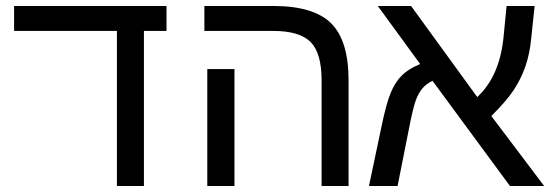

<svg xmlns="http://www.w3.org/2000/svg" viewBox="-20 -619 1840 639"><path d="M459 0H369.1V-516.1H26.9V-599.1H534.2V-516.1H459Z M760.3 0H669.9V-389.2H760.3ZM1140.1 0H1050.3V-352.1Q1050.3 -441.9 1013.9 -479Q977.5 -516.1 888.2 -516.1H660.2V-599.1H889.2Q1023.9 -599.1 1082 -541.5Q1140.1 -483.9 1140.1 -351.1Z M1237.3 -599.1H1348.1L1568.4 -295.9Q1641.6 -364.3 1655.3 -490.2L1666 -599.1H1759.3L1748 -492.2Q1743.2 -439.9 1728.5 -397.9Q1713.9 -356 1689.7 -319.3Q1665.5 -282.7 1615.2 -232.9L1791 0H1677.2L1419.4 -350.1Q1398.4 -339.8 1385.5 -324.5Q1372.6 -309.1 1363.5 -284.2Q1354.5 -259.3 1342.3 -196.8L1303.2 0H1208L1249 -194.8Q1265.6 -275.4 1280.8 -311.3Q1295.9 -347.2 1318.4 -368.9Q1340.8 -390.6 1378.4 -405.8Z"/></svg>

Font: Courier New
Style: Regular
Weight: 400
Designer: Steve Matteson
Foundry: Ascender Corporation
Version: Version 2.00.3